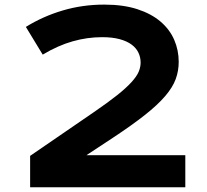

<svg xmlns="http://www.w3.org/2000/svg" viewBox="-20 -792 875 812"><path d="M107.4 -132.8 376.5 -317.4Q437 -358.9 475.6 -389.6Q514.2 -420.4 536.1 -444.6Q558.1 -468.8 566.4 -488.3Q574.7 -507.8 574.7 -527.3Q574.7 -549.8 565.4 -569.3Q556.2 -588.9 536.4 -603.5Q516.6 -618.2 485.6 -626.5Q454.6 -634.8 411.6 -634.8Q349.1 -634.8 287.1 -617.2Q225.1 -599.6 160.6 -561L89.4 -678.2Q161.1 -722.7 244.9 -747.6Q328.6 -772.5 420.9 -772.5Q501.5 -772.5 560.8 -753.2Q620.1 -733.9 658.9 -700.7Q697.8 -667.5 716.8 -623.5Q735.8 -579.6 735.8 -530.3Q735.8 -492.2 723.1 -457.5Q710.4 -422.9 678.7 -385.7Q647 -348.6 593 -305.9Q539.1 -263.2 457 -209L345.7 -135.7H763.7V0H107.4Z"/></svg>

Font: Krona One
Style: Regular
Weight: 400
Version: Version 1.003